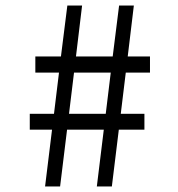

<svg xmlns="http://www.w3.org/2000/svg" viewBox="-20 -670 640 690"><path d="M228 -261H360L378 -409H246ZM142 0 167 -204H87V-261H174L192 -409H107V-467H199L222 -650H275L253 -467H385L408 -650H461L439 -467H519V-409H432L414 -261H499V-204H407L382 0H328L353 -204H221L196 0Z"/></svg>

Font: SauceCodePro NFM
Style: Regular
Weight: 400
Monospace: yes
Designer: Paul D. Hunt, Teo Tuominen
Foundry: Adobe
Version: Version 2.042;hotconv 1.1.0;makeotfexe 2.6.0;Nerd Fonts 3.3.